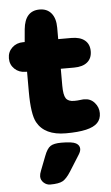

<svg xmlns="http://www.w3.org/2000/svg" viewBox="-62 -575 484 839"><g transform="rotate(-5 179.5 -155.0)"><path d="M66 -272V-184Q66 -135 71 -101Q76 -67 86 -49Q119 11 212 11Q266 11 300.5 3Q335 -5 351 -21.5Q367 -38 367 -64Q367 -90 349.5 -110Q332 -130 305 -130Q303 -130 301.5 -130Q300 -130 299 -130Q280 -128 274.5 -127.5Q269 -127 260 -127Q234 -127 224 -142Q214 -157 214 -198V-272H272Q310 -272 330.5 -289Q351 -306 351 -337Q351 -368 330.5 -385Q310 -402 272 -402H214V-452Q214 -493 195.5 -515.5Q177 -538 144 -538Q80 -538 72 -458L67 -402H60Q31 -402 11.5 -383.5Q-8 -365 -8 -337Q-8 -309 11.5 -290.5Q31 -272 60 -272ZM113 102 89 164Q86 171 84.5 177.5Q83 184 83 189Q83 205 95.5 216.5Q108 228 124 228Q162 228 179 218.5Q196 209 215 179L259 109Q264 101 266 95Q268 89 268 84Q268 68 252 59Q236 50 188 50Q155 50 140 60Q125 70 113 102Z"/></g></svg>

Font: Beiruti Black
Style: Regular
Weight: 900
Designer: Arlette Boutros
Foundry: Boutros
Version: Version 1.41